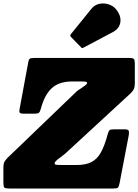

<svg xmlns="http://www.w3.org/2000/svg" viewBox="-72 -1083 795 1103"><path d="M-52.5 -35.5V-118Q-52.5 -144 -46 -154.5Q-39.5 -165 -27.5 -177.5L368.5 -558Q375.5 -564 390 -573.2Q404.5 -582.5 416.5 -591.5Q428.5 -600.5 428.5 -606Q428.5 -613 418.2 -614Q408 -615 398 -615H342.5Q267.5 -615 225.8 -576.8Q184 -538.5 162.5 -458Q158 -441.5 152.2 -435.8Q146.5 -430 125.5 -430H64Q45.5 -430 41.5 -435.5Q37.5 -441 40.5 -456.5L90.5 -726.5Q93.5 -742.5 100.2 -746.2Q107 -750 125 -750H672Q692 -750 697.2 -744Q702.5 -738 702.5 -717.5V-608Q702.5 -582.5 696.5 -570.5Q690.5 -558.5 678.5 -547L301.5 -199.5Q292 -191 277.8 -181Q263.5 -171 252.8 -161.5Q242 -152 242 -145.5Q242 -137 252.5 -136Q263 -135 285 -135H367.5Q421 -135 454.2 -152.5Q487.5 -170 508.5 -208.8Q529.5 -247.5 546.5 -311.5Q551.5 -329.5 556.8 -334.8Q562 -340 583.5 -340H644.5Q665 -340 667.8 -330.8Q670.5 -321.5 667.5 -305L615 -31Q610.5 -10 605.5 -5Q600.5 0 577 0H-17Q-41.5 0 -47 -5.5Q-52.5 -11 -52.5 -35.5ZM594.5 -1030Q624.5 -993 619.5 -956Q614.5 -919 576 -898.5L408 -809.5Q402.5 -806 399.5 -807Q396.5 -808 392.5 -812.5L336 -870.5Q327.5 -879.5 336.5 -888.5L453.5 -1033Q471.5 -1055 498.2 -1060.8Q525 -1066.5 551.5 -1058.2Q578 -1050 594.5 -1030Z"/></svg>

Font: Besley* Narrow Fatface
Style: Italic
Weight: 900
Width: 4
Italic angle: -13°
Designer: Owen Earl
Foundry: indestructible type*
Version: Version 3.000; ttfautohint (v1.8.3)